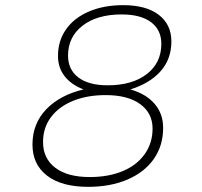

<svg xmlns="http://www.w3.org/2000/svg" viewBox="-20 -722 784 745"><path d="M645 -561Q645 -493 603.5 -446Q562 -399 486 -375Q546 -358 579.5 -319.5Q613 -281 613 -226Q613 -157 577 -105.5Q541 -54 475 -25.5Q409 3 322 3Q219 3 162.5 -40.5Q106 -84 106 -161Q106 -242 159 -297.5Q212 -353 304 -375Q257 -393 231 -426Q205 -459 205 -505Q205 -564 236.5 -608.5Q268 -653 325.5 -677.5Q383 -702 458 -702Q547 -702 596 -664.5Q645 -627 645 -561ZM244 -506Q244 -452 284 -421.5Q324 -391 398 -391Q493 -391 549.5 -434.5Q606 -478 606 -552Q606 -606 566 -636Q526 -666 452 -666Q357 -666 300.5 -622.5Q244 -579 244 -506ZM147 -171Q147 -107 194.5 -71Q242 -35 328 -35Q401 -35 456 -58Q511 -81 541.5 -124Q572 -167 572 -223Q572 -283 524 -318Q476 -353 390 -353Q318 -353 263 -330.5Q208 -308 177.5 -267Q147 -226 147 -171Z"/></svg>

Font: Gontserrat ExtraLight
Style: Italic
Weight: 275
Italic angle: -11.3°
Designer: Julieta Ulanovsky
Foundry: Julieta Ulanovsky
Version: Version 6.001